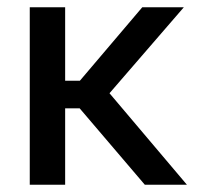

<svg xmlns="http://www.w3.org/2000/svg" viewBox="-20 -509 546 529"><path d="M379 0 199.5 -210.5H146.5V-286.5H200L372 -489H486.5L272.5 -241.5V-263L495 0ZM62 0V-489H159.5V0Z"/></svg>

Font: Anek Latin Medium Medium
Style: Regular
Weight: 500
Version: Version 1.003